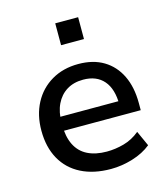

<svg xmlns="http://www.w3.org/2000/svg" viewBox="-108 -796 781 891"><g transform="rotate(-15 282.5 -351.0)"><path d="M316 9Q233 9 173 -21.5Q113 -52 81 -109.5Q49 -167 49 -246Q49 -321 79.5 -378.5Q110 -436 165.5 -468.5Q221 -501 294 -501Q365 -501 415 -471Q465 -441 492 -385.5Q519 -330 519 -253V-219H131V-286H447L430 -269Q430 -345 395.5 -385Q361 -425 297 -425Q251 -425 218 -404.5Q185 -384 167 -346.5Q149 -309 149 -257V-248Q149 -190 168.5 -151Q188 -112 226 -93Q264 -74 318 -74Q359 -74 400.5 -85.5Q442 -97 477 -126L510 -53Q473 -23 420.5 -7Q368 9 316 9ZM240 -606V-711H350V-606Z"/></g></svg>

Font: NunitoSans_10ptSemiBold
Style: Regular
Weight: 600
Designer: Vernon Adams
Foundry: Vernon Adams
Version: Version 3.101;gftools[0.9.27]